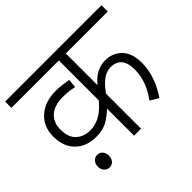

<svg xmlns="http://www.w3.org/2000/svg" viewBox="-150 -815 1036 1036"><g transform="rotate(-45 367.5 -297.0)"><path d="M734.9 -622.1H0V-574.2H361.8V-270C317.9 -214.8 269 -187 214.8 -187C183.6 -187 157.2 -196.3 136.2 -215.3C114.7 -233.9 104 -263.7 104 -304.2C104 -378.4 154.3 -419.9 236.8 -419.9C269.5 -419.9 297.9 -416.5 321.8 -410.2L327.1 -460C316.4 -461.9 302.2 -464.4 284.7 -466.8C266.6 -469.2 250 -470.2 233.9 -470.2C179.2 -470.2 134.8 -455.6 101.1 -425.8C66.9 -396 49.8 -355 49.8 -303.2C49.8 -192.4 125.5 -139.2 211.9 -139.2C247.6 -139.2 276.9 -146 300.3 -159.7C323.2 -173.3 343.8 -189 361.8 -207V0H415V-267.1C456.1 -327.1 495.6 -351.1 533.2 -351.1C589.4 -351.1 617.2 -316.9 617.2 -249C617.2 -182.6 591.3 -125.5 554.2 -75.2L602.1 -46.9C645.5 -111.3 669.9 -178.2 669.9 -248C669.9 -297.4 657.7 -334.5 632.8 -359.9C607.9 -385.3 576.7 -397.9 539.1 -397.9C490.7 -397.9 450.7 -376.5 415 -332V-574.2H734.9ZM105 -20C105 9.3 124.5 28.3 147.9 28.3C171.9 28.3 189.9 9.3 189.9 -20C189.9 -47.9 171.9 -67.9 147.9 -67.9C124.5 -67.9 105 -47.9 105 -20Z"/></g></svg>

Font: Noto Reveo Sans
Style: Regular
Weight: 300
Designer: Monotype Design Team
Foundry: Monotype Imaging Inc.
Version: Version 2.007